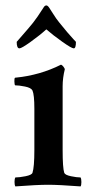

<svg xmlns="http://www.w3.org/2000/svg" viewBox="-20 -666 327 690"><path d="M146.5 -560.5Q124 -540 90.8 -516.1Q57.6 -492.2 49.8 -492.2Q40 -492.2 40 -515.6Q87.9 -570.3 98.6 -584Q113.3 -602.5 135.7 -637.7Q140.6 -646.5 146.5 -646.5Q151.4 -646.5 157.2 -637.7Q158.2 -636.7 170.4 -617.2Q182.6 -597.7 192.4 -585.9Q207 -567.4 221.2 -550.8Q235.4 -534.2 243.7 -525.4Q252 -516.6 252.9 -515.6Q252.9 -492.2 245.1 -492.2Q237.3 -492.2 203.6 -516.1Q169.9 -540 146.5 -560.5ZM205.1 -309.6V-127Q205.1 -62.5 210.9 -44.9Q213.9 -37.1 234.9 -32.7Q255.9 -28.3 269.5 -28.3Q272.5 -23.4 272.5 -11.7Q272.5 0 269.5 3.9Q191.4 -2 153.3 -2Q113.3 -2 35.2 3.9Q32.2 -1 32.2 -12.2Q32.2 -23.4 35.2 -28.3Q49.8 -28.3 71.8 -32.7Q93.8 -37.1 96.7 -44.9Q103.5 -65.4 103.5 -127V-275.4Q103.5 -325.2 96.7 -340.8Q91.8 -350.6 69.8 -355Q47.9 -359.4 34.2 -359.4Q32.2 -361.3 31.7 -373Q31.2 -384.8 34.2 -386.7Q124 -395.5 199.2 -433.6Q203.1 -432.6 208 -426.3Q212.9 -419.9 212.9 -417Q205.1 -385.7 205.1 -356.4Z"/></svg>

Font: Crimson
Style: Semibold
Weight: 600
Version: Version 0.8